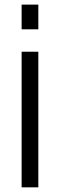

<svg xmlns="http://www.w3.org/2000/svg" viewBox="-20 -804 257 824"><path d="M72.8 -784.2H144.5V-678.2H72.8ZM72.8 -582H144.5V0H72.8Z"/></svg>

Font: Decalotype Light
Style: Regular
Weight: 300
Designer: Alfredo Marco Pradil
Foundry: Alfredo Marco Pradil
Version: Version 1.0